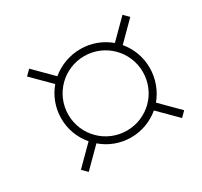

<svg xmlns="http://www.w3.org/2000/svg" viewBox="-97 -694 705 670"><g transform="rotate(-30 255.5 -359.0)"><path d="M86 -151 159 -224C190 -197 231 -181 275 -181C319 -181 359 -197 390 -223L462 -151L482 -171L410 -243C436 -275 452 -315 452 -360C452 -404 436 -444 410 -475L482 -547L462 -567L390 -495C359 -521 319 -537 275 -537C230 -537 190 -521 158 -495L86 -567L66 -547L138 -475C112 -444 96 -404 96 -360C96 -316 112 -275 139 -244L66 -171ZM274 -209C191 -209 124 -276 124 -359C124 -442 191 -509 274 -509C357 -509 424 -442 424 -359C424 -275 357 -209 274 -209Z"/></g></svg>

Font: Noto Serif Display Thin
Style: Italic
Weight: 100
Italic angle: -12°
Designer: Monotype Design Team
Foundry: Monotype Imaging Inc.
Version: Version 2.009